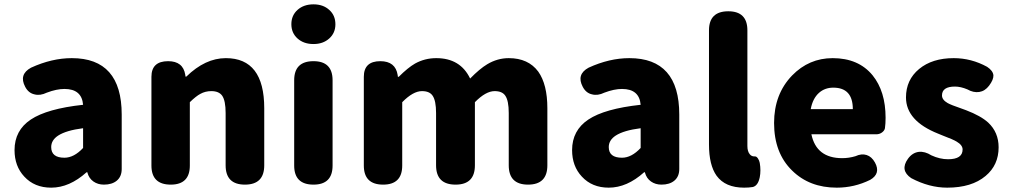

<svg xmlns="http://www.w3.org/2000/svg" viewBox="-20 -851 4654 885"><path d="M216 14Q139 14 92 -37Q47 -85 47 -159Q47 -250 122 -300Q197 -350 363 -368Q357 -441 277 -441Q241 -441 196 -424Q165 -409 139 -416Q111 -422 96 -451Q66 -508 123 -539Q219 -583 311 -583Q541 -583 541 -323V-161V-72Q541 -37 518 -18Q496 0 459 0Q431 0 410.5 -14.5Q390 -29 383 -55V-57H379Q300 14 216 14ZM277 -124Q321 -124 363 -169V-260Q285 -250 248 -226Q216 -205 216 -173Q216 -124 277 -124Z M767 0Q678 0 678 -88V-284V-497Q678 -569 755 -569Q824 -569 834 -506L835 -498H839Q926 -583 1021 -583Q1198 -583 1198 -352V-89Q1198 0 1109 0Q1020 0 1020 -89V-330Q1020 -387 1004 -410Q989 -431 954 -431Q926 -431 903 -418Q884 -408 855 -380V-88Q855 0 767 0Z M1425 0Q1336 0 1336 -88V-481Q1336 -569 1425 -569Q1513 -569 1513 -481V-284V-88Q1513 0 1425 0ZM1425 -648Q1380 -648 1351.5 -673.5Q1323 -699 1323 -739.5Q1323 -780 1351.5 -805.5Q1380 -831 1425 -831Q1470 -831 1498 -805Q1526 -780 1526 -739Q1526 -699 1497.5 -673.5Q1469 -648 1425 -648Z M1746 0Q1657 0 1657 -88V-284V-497Q1657 -569 1733 -569Q1803 -569 1813 -505L1814 -497H1818Q1860 -539 1893 -558Q1938 -583 1991 -583Q2102 -583 2147 -489Q2191 -534 2226 -555Q2273 -583 2325 -583Q2415 -583 2461 -521Q2503 -462 2503 -352V-89Q2503 0 2414 0Q2325 0 2325 -89V-330Q2325 -387 2309 -410Q2295 -431 2260 -431Q2219 -431 2169 -380V-89Q2169 0 2080 0Q1990 0 1990 -89V-330Q1990 -387 1974 -410Q1960 -431 1925 -431Q1884 -431 1834 -380V-88Q1834 0 1746 0Z M2786 14Q2709 14 2662 -37Q2617 -85 2617 -159Q2617 -250 2692 -300Q2767 -350 2933 -368Q2927 -441 2847 -441Q2811 -441 2766 -424Q2735 -409 2709 -416Q2681 -422 2666 -451Q2636 -508 2693 -539Q2789 -583 2881 -583Q3111 -583 3111 -323V-161V-72Q3111 -37 3088 -18Q3066 0 3029 0Q3001 0 2980.5 -14.5Q2960 -29 2953 -55V-57H2949Q2870 14 2786 14ZM2847 -124Q2891 -124 2933 -169V-260Q2855 -250 2818 -226Q2786 -205 2786 -173Q2786 -124 2847 -124Z M3410 14Q3323 14 3283 -41Q3248 -90 3248 -185V-711Q3248 -799 3337 -799Q3425 -799 3425 -711V-488V-178Q3425 -153 3436 -140Q3444 -130 3457 -130Q3458 -130 3459 -130Q3467 -131 3474 -120Q3480 -111 3482 -100Q3488 -65 3482 -34Q3474 5 3450 11Q3432 14 3410 14Z M3837 14Q3711 14 3631 -65Q3548 -146 3548 -284Q3548 -417 3631 -503Q3709 -583 3818 -583Q3937 -583 4002 -504Q4062 -430 4062 -308Q4062 -281 4059 -260Q4057 -249 4045.5 -240.5Q4034 -232 4019 -232H3887H3720Q3743 -122 3862 -122Q3893 -122 3923 -131Q3951 -144 3974.5 -136.5Q3998 -129 4013 -102Q4041 -51 3991 -22Q3918 14 3837 14ZM3717 -348H3814H3911Q3911 -447 3821 -447Q3782 -447 3755 -423Q3726 -397 3717 -348Z M4346 14Q4263 14 4180 -30Q4127 -66 4165 -119Q4185 -147 4215 -151Q4243 -154 4273 -135Q4312 -117 4350 -117Q4417 -117 4417 -162Q4417 -182 4390 -198Q4374 -208 4326 -226Q4312 -232 4304 -235Q4156 -294 4156 -402Q4156 -483 4216.5 -533Q4277 -583 4376 -583Q4457 -583 4530 -543Q4557 -525 4559 -504Q4560 -484 4539 -456Q4520 -431 4493.5 -427Q4467 -423 4439 -439Q4408 -452 4382 -452Q4322 -452 4322 -411Q4322 -391 4348 -376Q4364 -367 4411 -351Q4426 -346 4433 -343Q4501 -317 4535 -286Q4583 -241 4583 -172Q4583 -90 4523 -40Q4459 14 4346 14Z"/></svg>

Font: GenSenRounded TW H
Style: Regular
Weight: 900
Version: Version 1.501;PS 1;hotconv 16.6.51;makeotf.lib2.5.65220